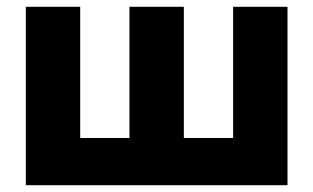

<svg xmlns="http://www.w3.org/2000/svg" viewBox="-20 -545 922 565"><path d="M56 0H826V-525H666V-139H521V-525H361V-139H216V-525H56Z"/></svg>

Font: FIGSv2-sans-serif ExtraBold
Style: Regular
Weight: 800
Designer: Matt McInerney, Pablo Impallari, Rodrigo Fuenzalida,Mirko Velimirovic
Foundry: Matt McInerney, Pablo Impallari, Rodrigo Fuenzalida
Version: Version 4.021;hotconv 1.0.109;makeotfexe 2.5.65596